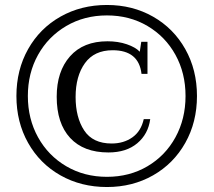

<svg xmlns="http://www.w3.org/2000/svg" viewBox="-20 -742 859 772"><path d="M46 -356Q46 -461 93 -544.5Q140 -628 223 -675Q306 -722 410 -722Q513 -722 595.5 -675Q678 -628 725 -544.5Q772 -461 772 -356Q772 -251 725 -167.5Q678 -84 595.5 -37Q513 10 410 10Q306 10 223 -37Q140 -84 93 -167.5Q46 -251 46 -356ZM726 -356Q726 -448 685.5 -521.5Q645 -595 573 -637.5Q501 -680 410 -680Q319 -680 246.5 -637.5Q174 -595 133 -521.5Q92 -448 92 -356Q92 -264 133 -190Q174 -116 246.5 -73.5Q319 -31 410 -31Q501 -31 573 -73.5Q645 -116 685.5 -190Q726 -264 726 -356ZM208 -353Q208 -455 261.5 -515.5Q315 -576 412 -576Q455 -576 490 -564Q525 -552 542 -534L548 -574H573V-445H549Q538 -540 433 -540Q359 -540 321.5 -488Q284 -436 284 -352Q284 -270 318.5 -217.5Q353 -165 429 -165Q477 -165 512 -189.5Q547 -214 558 -263H584Q576 -203 532 -166Q488 -129 416 -129Q316 -129 262 -187.5Q208 -246 208 -353Z"/></svg>

Font: TavirajRegular
Style: Regular
Weight: 400
Designer: Katatrad Team
Foundry: CadsonDemak
Version: Version 1.001